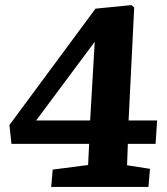

<svg xmlns="http://www.w3.org/2000/svg" viewBox="-20 -734 655 754"><path d="M485 -261H597L591 -169H482L479 -85L569 -71L563 0H181L187 -68L326 -86L330 -169H25L17 -243L355 -700L496 -714L507 -705ZM334 -261 352 -570 122 -261Z"/></svg>

Font: Literata 12pt
Style: Bold Italic
Weight: 700
Italic angle: -2°
Designer: Latin by Veronika Burian and Jose Scaglione. Greek by Irene Vlachou. Cyrillic by Vera Evstafieva
Foundry: TypeTogether
Version: Version 3.002